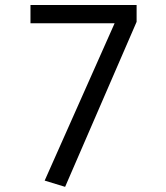

<svg xmlns="http://www.w3.org/2000/svg" viewBox="-20 -726 655 756"><path d="M517.9 -640 236.4 9.7 155.9 -14.9 431.3 -634.4H100V-706.2H517.9Z"/></svg>

Font: Fira Code Fixed
Style: Regular
Weight: 400
Monospace: yes
Designer: Carrois Corporate, Edenspiekermann AG, Nikita Prokopov
Foundry: Carrois Corporate, Edenspiekermann AG, Nikita Prokopov
Version: Version 5.002